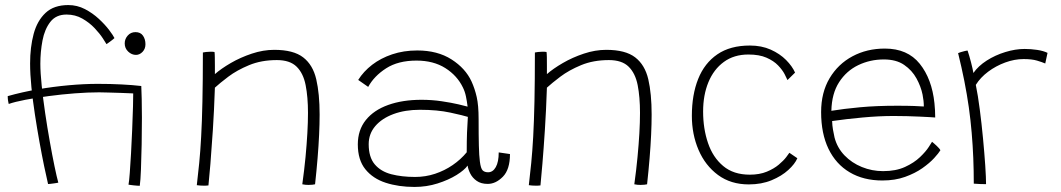

<svg xmlns="http://www.w3.org/2000/svg" viewBox="-20 -727 4194 759"><path d="M14.5 -316Q13.5 -320 12.8 -323.8Q12 -327.5 11.5 -331.2Q11 -335 10.8 -338.8Q10.5 -342.5 10.5 -347Q67 -363 129 -373.8Q191 -384.5 252 -390Q313 -395.5 366.5 -395.5Q417 -395.5 460.8 -393.2Q504.5 -391 538.5 -387Q538.5 -383.5 538 -379.2Q537.5 -375 536.2 -370.5Q535 -366 533.8 -362.2Q532.5 -358.5 531 -356Q521.5 -357 501 -358Q480.5 -359 456 -359.8Q431.5 -360.5 408.8 -361.2Q386 -362 372 -362Q328 -362 275.8 -358Q223.5 -354 172.8 -347.2Q122 -340.5 80.2 -332.5Q38.5 -324.5 14.5 -316ZM532.5 7.5Q529 7.5 522.5 7Q516 6.5 509 5.8Q502 5 496.2 4.2Q490.5 3.5 488 3Q490.5 -10 493 -43.2Q495.5 -76.5 498 -121Q500.5 -165.5 502.5 -214Q504.5 -262.5 505.8 -307Q507 -351.5 507 -384Q511 -384 515.2 -384Q519.5 -384 523.8 -384.5Q528 -385 531.8 -385.5Q535.5 -386 538.5 -387Q539.5 -369 540.2 -335.8Q541 -302.5 541 -262Q541 -211 540 -156.2Q539 -101.5 537.2 -57.2Q535.5 -13 532.5 7.5ZM517.5 -510Q500.5 -510 486.8 -523Q473 -536 473 -555.5Q473 -573 485 -586.5Q497 -600 515.5 -600Q535.5 -600 545.2 -586Q555 -572 555 -552Q555 -534 543.5 -522Q532 -510 517.5 -510ZM170 0.5Q163.5 -27 154.5 -70.2Q145.5 -113.5 136 -166.2Q126.5 -219 118 -274.5Q109.5 -330 104.2 -382Q99 -434 99 -476Q99 -540.5 113 -592.8Q127 -645 160 -676Q193 -707 250 -707Q285 -707 315.8 -691Q346.5 -675 371 -652.2Q395.5 -629.5 411.5 -608.2Q427.5 -587 432.5 -576.5Q430.5 -574.5 426.8 -571.5Q423 -568.5 418.5 -565Q414 -561.5 409.2 -558.2Q404.5 -555 401 -552.5Q398.5 -557 386.5 -575.5Q374.5 -594 354 -615.8Q333.5 -637.5 305.5 -653.5Q277.5 -669.5 243 -669.5Q201.5 -669.5 179 -640.5Q156.5 -611.5 148 -567Q139.5 -522.5 139.5 -475Q139.5 -440 144.8 -389Q150 -338 158.5 -280.2Q167 -222.5 176.8 -167.8Q186.5 -113 195.5 -69.8Q204.5 -26.5 210.5 -5Q208.5 -4.5 203.2 -3.5Q198 -2.5 191.5 -1.8Q185 -1 179 -0.2Q173 0.5 170 0.5Z M804 6Q800 6.5 795.2 6.8Q790.5 7 786 7Q779 7 771.5 6.5Q764 6 758 5Q763 -37 767.5 -82.5Q772 -128 775.2 -186.8Q778.5 -245.5 780.2 -326.2Q782 -407 782 -519.5Q787.5 -520.5 794.5 -521.5Q801.5 -522.5 810.5 -522.5Q814.5 -522.5 819.5 -522.5Q824.5 -522.5 828 -521.5Q829 -515.5 829.2 -500Q829.5 -484.5 829.5 -466.2Q829.5 -448 829.5 -434Q854 -455.5 892.2 -477.8Q930.5 -500 975.5 -515Q1020.5 -530 1064 -530Q1140 -530 1178.5 -500.2Q1217 -470.5 1230.2 -413.5Q1243.5 -356.5 1243.5 -274.5Q1243.5 -237.5 1241.5 -194.5Q1239.5 -151.5 1235.5 -102.5Q1231.5 -53.5 1225.5 1.5Q1222 2.5 1215 3.2Q1208 4 1200 4Q1194 4 1187.8 3.5Q1181.5 3 1175 1.5Q1183 -56 1187.8 -106.2Q1192.5 -156.5 1195 -200.2Q1197.5 -244 1197.5 -281Q1197.5 -343.5 1188.2 -390.5Q1179 -437.5 1152.5 -463.5Q1126 -489.5 1074.5 -489.5Q1013 -489.5 964.8 -469.5Q916.5 -449.5 882.5 -423.8Q848.5 -398 829.5 -380.5Q826.5 -291 821.5 -213.8Q816.5 -136.5 811.8 -79.5Q807 -22.5 804 6Z M1618.5 12Q1555.5 12 1504.8 -4.5Q1454 -21 1424.2 -58Q1394.5 -95 1394.5 -156Q1394.5 -213 1426.2 -252.5Q1458 -292 1514.8 -312.2Q1571.5 -332.5 1646.5 -332.5Q1687 -332.5 1725.8 -326.8Q1764.5 -321 1792.5 -314.5Q1820.5 -308 1828.5 -305.5Q1826 -326 1822 -345.5Q1818 -365 1810 -381Q1787.5 -428 1740.5 -457.8Q1693.5 -487.5 1626.5 -487.5Q1554 -487.5 1506.5 -457Q1459 -426.5 1435.5 -383.5L1396 -411Q1417 -444.5 1451 -470.8Q1485 -497 1530.2 -512.2Q1575.5 -527.5 1629.5 -527.5Q1709.5 -527.5 1764.8 -492.2Q1820 -457 1844 -405Q1857 -376.5 1864.5 -343.5Q1872 -310.5 1872 -256.5Q1872 -191.5 1873 -151.5Q1874 -111.5 1877 -88.5Q1880.5 -61 1888 -53.5Q1895.5 -46 1909.5 -46Q1928.5 -46 1940 -66.5Q1951.5 -87 1951.5 -124.5L1996 -118Q1996 -57 1968 -28.5Q1940 0 1908 0Q1881.5 0 1864.5 -12Q1847.5 -24 1839 -41Q1830.5 -58 1828.5 -72.5Q1816.5 -55 1784.8 -35.2Q1753 -15.5 1709.8 -1.8Q1666.5 12 1618.5 12ZM1621 -27.5Q1662 -27.5 1699.8 -40Q1737.5 -52.5 1769.5 -74.5Q1801.5 -96.5 1825 -125Q1825 -171 1826.2 -203.2Q1827.5 -235.5 1829.5 -265Q1812 -270.5 1760.5 -281.8Q1709 -293 1640 -293Q1581 -293 1535.2 -276Q1489.5 -259 1463.5 -228.5Q1437.5 -198 1437.5 -157Q1437.5 -105.5 1461.5 -77.2Q1485.5 -49 1527 -38.2Q1568.5 -27.5 1621 -27.5Z M2116.5 6Q2112.5 6.5 2107.8 6.8Q2103 7 2098.5 7Q2091.5 7 2084 6.5Q2076.5 6 2070.5 5Q2075.5 -37 2080 -82.5Q2084.5 -128 2087.8 -186.8Q2091 -245.5 2092.8 -326.2Q2094.5 -407 2094.5 -519.5Q2100 -520.5 2107 -521.5Q2114 -522.5 2123 -522.5Q2127 -522.5 2132 -522.5Q2137 -522.5 2140.5 -521.5Q2141.5 -515.5 2141.8 -500Q2142 -484.5 2142 -466.2Q2142 -448 2142 -434Q2166.5 -455.5 2204.8 -477.8Q2243 -500 2288 -515Q2333 -530 2376.5 -530Q2452.5 -530 2491 -500.2Q2529.5 -470.5 2542.8 -413.5Q2556 -356.5 2556 -274.5Q2556 -237.5 2554 -194.5Q2552 -151.5 2548 -102.5Q2544 -53.5 2538 1.5Q2534.5 2.5 2527.5 3.2Q2520.5 4 2512.5 4Q2506.5 4 2500.2 3.5Q2494 3 2487.5 1.5Q2495.5 -56 2500.2 -106.2Q2505 -156.5 2507.5 -200.2Q2510 -244 2510 -281Q2510 -343.5 2500.8 -390.5Q2491.5 -437.5 2465 -463.5Q2438.5 -489.5 2387 -489.5Q2325.5 -489.5 2277.2 -469.5Q2229 -449.5 2195 -423.8Q2161 -398 2142 -380.5Q2139 -291 2134 -213.8Q2129 -136.5 2124.2 -79.5Q2119.5 -22.5 2116.5 6Z M3132 -101.5Q3122.5 -79 3096.2 -55Q3070 -31 3030.2 -14.5Q2990.5 2 2940 2Q2869 2 2818.5 -35.2Q2768 -72.5 2741.5 -134.2Q2715 -196 2715 -269Q2715 -352.5 2740 -415Q2765 -477.5 2815.8 -512.2Q2866.5 -547 2944.5 -547Q2990.5 -547 3026.8 -530.8Q3063 -514.5 3087.5 -489.8Q3112 -465 3123 -440L3093 -410.5Q3090 -418 3081.5 -434.2Q3073 -450.5 3055.8 -468.5Q3038.5 -486.5 3010 -499Q2981.5 -511.5 2938.5 -511.5Q2881.5 -511.5 2841.5 -482.2Q2801.5 -453 2780.5 -402.2Q2759.5 -351.5 2759.5 -286Q2759.5 -218.5 2778.8 -161.8Q2798 -105 2838.8 -70.8Q2879.5 -36.5 2944 -36.5Q2982.5 -36.5 3011 -48.2Q3039.5 -60 3058.5 -76Q3077.5 -92 3088 -105.8Q3098.5 -119.5 3100.5 -123Z M3697.5 -133Q3691 -122 3673 -102.2Q3655 -82.5 3626.2 -62.2Q3597.5 -42 3558 -27.8Q3518.5 -13.5 3468 -13.5Q3393.5 -13.5 3339 -45.8Q3284.5 -78 3255.2 -138.5Q3226 -199 3226 -284Q3226 -361.5 3259.5 -417.8Q3293 -474 3350 -504.5Q3407 -535 3478 -535Q3567.5 -535 3615.8 -475Q3664 -415 3674 -319Q3675.5 -305.5 3676.2 -291.2Q3677 -277 3677 -262.5Q3671.5 -263 3655.2 -264Q3639 -265 3615.8 -266Q3592.5 -267 3565.8 -267.8Q3539 -268.5 3512.5 -268.5Q3455 -268.5 3389.8 -262.5Q3324.5 -256.5 3269.5 -248.5Q3270 -231 3272.8 -214.8Q3275.5 -198.5 3279 -183.5Q3289.5 -143 3318.2 -113Q3347 -83 3387 -66.8Q3427 -50.5 3471 -50.5Q3521.5 -50.5 3557.5 -67Q3593.5 -83.5 3616.8 -105.8Q3640 -128 3651.5 -146Q3663 -164 3664.5 -166.5Q3667.5 -164 3672.5 -159.8Q3677.5 -155.5 3682.8 -150.5Q3688 -145.5 3692 -141Q3696 -136.5 3697.5 -133ZM3266.5 -289Q3315.5 -297 3380 -303Q3444.5 -309 3526 -309Q3567.5 -309 3594.2 -308Q3621 -307 3632 -306Q3632 -328.5 3627 -353Q3620.5 -385 3603 -417Q3585.5 -449 3554.2 -470.5Q3523 -492 3474 -492Q3419.5 -492 3372.8 -469.5Q3326 -447 3297 -402Q3268 -357 3266.5 -289Z M3828 -438.5Q3847 -466 3880.5 -487.5Q3914 -509 3954 -521.2Q3994 -533.5 4030.5 -533.5Q4054.5 -533.5 4079.8 -529.8Q4105 -526 4121 -518L4112 -476Q4099.5 -481.5 4079.2 -487.5Q4059 -493.5 4026.5 -493.5Q3990.5 -493.5 3953.8 -480Q3917 -466.5 3886.2 -443.5Q3855.5 -420.5 3837.5 -391.5Q3846 -350.5 3853.2 -294.2Q3860.5 -238 3866 -179.8Q3871.5 -121.5 3874.8 -73Q3878 -24.5 3878 1Q3870.5 1 3854.8 0.5Q3839 0 3829.5 -1Q3829.5 -52 3827.5 -102Q3825.5 -152 3821.2 -202Q3817 -252 3809.8 -303.2Q3802.5 -354.5 3792 -407.5Q3781.5 -460.5 3767.5 -517Q3770.5 -518.5 3777.8 -520.8Q3785 -523 3793 -525Q3801 -527 3805 -527Q3811.5 -508 3818.5 -481Q3825.5 -454 3828 -438.5Z"/></svg>

Font: Grandstander Thin Thin
Style: Regular
Weight: 250
Version: Version 1.200